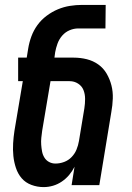

<svg xmlns="http://www.w3.org/2000/svg" viewBox="-20 -755 540 783"><path d="M158 8Q132 8 108 -1Q84 -10 68.5 -28Q53 -46 45 -70Q37 -94 34.5 -119Q32 -144 33.5 -170Q35 -196 39 -222L73 -424H54V-520H89L95 -557Q99 -582 108 -606.5Q117 -631 132.5 -652.5Q148 -674 170 -690.5Q192 -707 216 -717Q240 -727 265 -731Q290 -735 315 -735H411L410 -639H299Q281 -639 263.5 -631.5Q246 -624 233.5 -609.5Q221 -595 214.5 -577Q208 -559 205 -542L202 -520H280Q308 -520 334 -513.5Q360 -507 381 -492Q402 -477 415 -454.5Q428 -432 434.5 -406.5Q441 -381 440 -353Q439 -325 434 -298L385 0H272L284 -75Q275 -57 262 -41.5Q249 -26 232 -14.5Q215 -3 196 2.5Q177 8 158 8ZM206 -88Q224 -88 241.5 -94.5Q259 -101 272 -114.5Q285 -128 292 -145Q299 -162 302 -180L324 -313Q327 -332 327 -351.5Q327 -371 320.5 -387.5Q314 -404 298.5 -414Q283 -424 264 -424H186L152 -222Q150 -208 148.5 -193.5Q147 -179 148 -165Q149 -151 151.5 -137.5Q154 -124 161 -112.5Q168 -101 180 -94.5Q192 -88 206 -88Z"/></svg>

Font: Iosevka Term Curly
Style: Bold Italic
Weight: 700
Italic angle: -9°
Designer: Belleve Invis
Foundry: Belleve Invis
Version: Version 32.3.0